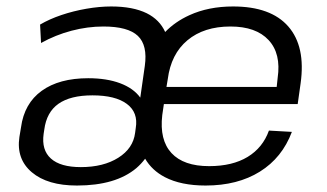

<svg xmlns="http://www.w3.org/2000/svg" viewBox="-20 -567 1011 594"><path d="M218 7Q127 7 78.5 -34Q30 -75 40 -143L45 -173Q55 -247 109 -286Q163 -325 253 -325Q310 -325 351.5 -309.5Q393 -294 414 -265L428 -363Q437 -427 406.5 -456Q376 -485 300 -485Q251 -485 201.5 -472Q152 -459 107 -434L104 -491Q133 -508 170 -520.5Q207 -533 247.5 -540Q288 -547 324 -547Q391 -547 434 -526Q474 -506 491 -468Q522 -500 566 -520Q625 -547 701 -547Q818 -547 872 -485Q926 -423 910 -309L901 -245H487L482 -211Q473 -134 510.5 -93.5Q548 -53 627 -53Q699 -53 746 -81.5Q793 -110 812 -163L883 -159Q853 -79 784 -36Q715 7 616 7Q540 7 490 -19Q450 -40 429 -76Q417 -60 402 -47Q338 7 218 7ZM495 -298H836L839 -326Q850 -401 811 -443Q772 -485 693 -485Q611 -485 560 -442.5Q509 -400 499 -322ZM230 -50Q300 -50 346 -79Q392 -108 398 -156L400 -171Q408 -219 372.5 -245.5Q337 -272 266 -272Q198 -272 161 -246Q124 -220 117 -166L115 -153Q108 -103 137.5 -76.5Q167 -50 230 -50Z"/></svg>

Font: Pathway Extreme 8pt Thin 12pt Light
Style: Italic
Weight: 300
Italic angle: -8°
Version: Version 1.001;gftools[0.9.26]